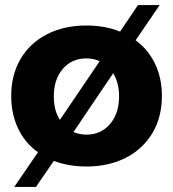

<svg xmlns="http://www.w3.org/2000/svg" viewBox="-20 -647 678 753"><path d="M615 -271Q615 -188 578 -125.5Q541 -63 474 -28.5Q407 6 319 6Q249 6 191 -16L121 86H36L129 -50Q78 -86 51 -143Q24 -200 24 -271Q24 -353 60.5 -415.5Q97 -478 164 -512.5Q231 -547 319 -547Q392 -547 451 -523L521 -627H606L512 -489Q561 -453 588 -397Q615 -341 615 -271ZM215 -177 371 -407Q347 -418 319 -418Q262 -418 226.5 -377Q191 -336 191 -269Q191 -213 215 -177ZM447 -269Q447 -322 424 -360L268 -129Q293 -119 319 -119Q376 -119 411.5 -160.5Q447 -202 447 -269Z"/></svg>

Font: Gontserrat
Style: Bold
Weight: 700
Designer: Julieta Ulanovsky
Foundry: Julieta Ulanovsky
Version: Version 6.001